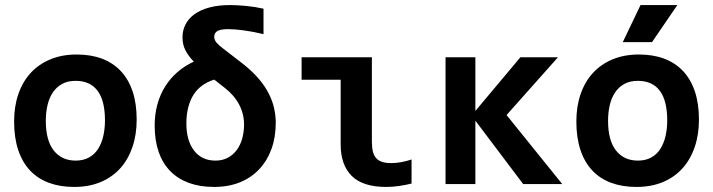

<svg xmlns="http://www.w3.org/2000/svg" viewBox="-20 -720 2789 751"><path d="M514.6 -252Q514.6 -193.4 498 -144.8Q481.4 -96.2 450.2 -61.5Q418.9 -26.9 373.5 -7.8Q328.1 11.2 270 11.2Q214.8 11.2 171.4 -4.9Q127.9 -21 97.7 -53Q67.4 -85 51.3 -133.1Q35.2 -181.2 35.2 -245.1Q35.2 -304.2 52 -352.5Q68.8 -400.9 100.3 -435.1Q131.8 -469.2 177.2 -488Q222.7 -506.8 279.8 -506.8Q335.4 -506.8 378.9 -490.5Q422.4 -474.1 452.6 -441.9Q482.9 -409.7 498.8 -362.1Q514.6 -314.5 514.6 -252ZM390.6 -249Q390.6 -326.2 361.6 -365Q332.5 -403.8 275.9 -403.8Q244.6 -403.8 222.7 -391.6Q200.7 -379.4 186.5 -358.2Q172.4 -336.9 165.8 -308.6Q159.2 -280.3 159.2 -248Q159.2 -170.4 190.4 -131.1Q221.7 -91.8 275.9 -91.8Q305.7 -91.8 327.6 -103.8Q349.6 -115.7 363.3 -137Q377 -158.2 383.8 -187Q390.6 -215.8 390.6 -249Z M738.3 -479Q719.2 -497.6 706.5 -521Q693.8 -544.4 693.8 -573.7Q693.8 -601.6 705.8 -624.8Q717.8 -647.9 741.2 -664.8Q764.6 -681.6 799.6 -690.9Q834.5 -700.2 880.9 -700.2Q906.7 -700.2 942.6 -696.8Q978.5 -693.4 1010.7 -686V-586.4Q971.2 -596.2 934.1 -601.1Q897 -606 873 -606Q841.8 -606 829.8 -598.4Q817.9 -590.8 817.9 -576.2Q817.9 -563.5 827.6 -552.5Q837.4 -541.5 854.5 -528.8L929.7 -470.7Q966.3 -441.9 991.2 -412.8Q1016.1 -383.8 1031 -354.5Q1045.9 -325.2 1052.2 -296.4Q1058.6 -267.6 1058.6 -240.2Q1058.6 -183.6 1042 -137.7Q1025.4 -91.8 994.1 -58.3Q962.9 -24.9 918.2 -6.8Q873.5 11.2 817.4 11.2Q762.2 11.2 719.2 -4.4Q676.3 -20 646.2 -50.5Q616.2 -81.1 600.6 -125.7Q585 -170.4 585 -229Q585 -272.9 595.5 -311.3Q606 -349.6 625.7 -381.3Q645.5 -413.1 673.8 -437.7Q702.1 -462.4 738.3 -479ZM817.9 -408.7Q790.5 -399.9 770.3 -385Q750 -370.1 737.1 -349.6Q724.1 -329.1 716.6 -301.3Q709 -273.4 709 -236.8Q709 -170.4 739 -131.1Q769 -91.8 822.8 -91.8Q850.1 -91.8 871.1 -103Q892.1 -114.3 906.2 -133.5Q920.4 -152.8 927.5 -178.5Q934.6 -204.1 934.6 -232.9Q934.6 -274.4 915.5 -310.8Q896.5 -347.2 858.9 -376.5Z M1589.8 -2Q1567.9 3.4 1542 7.3Q1516.1 11.2 1490.7 11.2Q1398.9 11.2 1355.7 -32Q1312.5 -75.2 1312.5 -154.8V-408.2H1159.7V-496.1H1434.6V-166Q1434.6 -143.1 1438.5 -127.2Q1442.4 -111.3 1451.4 -101.3Q1460.4 -91.3 1474.9 -86.7Q1489.3 -82 1509.8 -82Q1528.3 -82 1549.1 -85.7Q1569.8 -89.4 1589.8 -96.2Z M2026.4 0 1839.4 -248V0H1722.7V-496.1H1839.4V-286.1L2015.6 -496.1H2162.6L1961.4 -270L2179.2 0Z M2713.9 -252Q2713.9 -193.4 2697.3 -144.8Q2680.7 -96.2 2649.4 -61.5Q2618.2 -26.9 2572.8 -7.8Q2527.3 11.2 2469.2 11.2Q2414.1 11.2 2370.6 -4.9Q2327.1 -21 2296.9 -53Q2266.6 -85 2250.5 -133.1Q2234.4 -181.2 2234.4 -245.1Q2234.4 -304.2 2251.2 -352.5Q2268.1 -400.9 2299.6 -435.1Q2331.1 -469.2 2376.5 -488Q2421.9 -506.8 2479 -506.8Q2534.7 -506.8 2578.1 -490.5Q2621.6 -474.1 2651.9 -441.9Q2682.1 -409.7 2698 -362.1Q2713.9 -314.5 2713.9 -252ZM2589.8 -249Q2589.8 -326.2 2560.8 -365Q2531.7 -403.8 2475.1 -403.8Q2443.8 -403.8 2421.9 -391.6Q2399.9 -379.4 2385.7 -358.2Q2371.6 -336.9 2365 -308.6Q2358.4 -280.3 2358.4 -248Q2358.4 -170.4 2389.6 -131.1Q2420.9 -91.8 2475.1 -91.8Q2504.9 -91.8 2526.9 -103.8Q2548.8 -115.7 2562.5 -137Q2576.2 -158.2 2583 -187Q2589.8 -215.8 2589.8 -249ZM2530.3 -555.2H2416L2485.4 -700.2H2629.4ZM2199.2 -496.1Z"/></svg>

Font: Code New Roman
Style: Bold
Weight: 700
Monospace: yes
Designer: Sam Radian
Foundry: Code New Roman
Version: Version 1.508 October 19, 2014